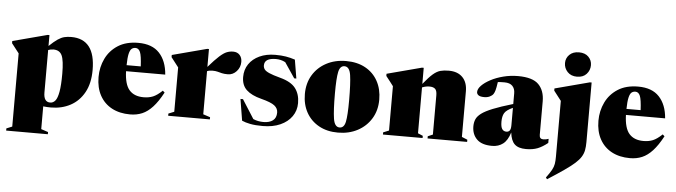

<svg xmlns="http://www.w3.org/2000/svg" viewBox="-55 -982 5087 1445"><g transform="rotate(5 2489.0 -259.0)"><path d="M338.5 201V217.5H23.5V201L66.5 183.5V-369.5L10.5 -441.5V-458L272 -527H285.5V-444.5Q322.5 -480 348.8 -497.8Q375 -515.5 398.2 -521.2Q421.5 -527 450.5 -527Q632 -527 632 -293.5Q632 -192.5 594 -123.8Q556 -55 490.8 -20Q425.5 15 343 15Q313 15 285.5 11.5V183.5ZM407 -245.5Q407 -345.5 389.5 -383.5Q372 -421.5 325 -421.5Q313.5 -421.5 303.8 -419.5Q294 -417.5 285.5 -414V-93Q285.5 -21.5 335 -21.5Q357.5 -21.5 373.5 -41Q389.5 -60.5 398.2 -109.2Q407 -158 407 -245.5Z M957.5 -527Q1062 -527 1116.8 -468.2Q1171.5 -409.5 1179.5 -306.5H883.5Q886.5 -207 923.5 -164.8Q960.5 -122.5 1031.5 -122.5Q1071.5 -122.5 1102.5 -135.2Q1133.5 -148 1172 -184.5L1186.5 -171.5Q1149 -101.5 1111.5 -60.8Q1074 -20 1032.8 -2.5Q991.5 15 941.5 15Q862 15 803.5 -16.2Q745 -47.5 713 -106Q681 -164.5 681 -245Q681 -320 712 -384.2Q743 -448.5 804.5 -487.8Q866 -527 957.5 -527ZM939.5 -487Q922 -487 910 -476.8Q898 -466.5 891.2 -437.5Q884.5 -408.5 883.5 -352H990.5Q986.5 -432.5 974.8 -459.8Q963 -487 939.5 -487Z M1674 -523.5Q1705.5 -523.5 1723.5 -503.5Q1741.5 -483.5 1741.5 -451.5Q1741.5 -410.5 1714 -380.2Q1686.5 -350 1648 -350Q1621 -350 1603.2 -354.2Q1585.5 -358.5 1569.8 -362.8Q1554 -367 1532.5 -367Q1506 -367 1490.5 -359.5V-34L1543.5 -16.5V0H1228.5V-16.5L1271.5 -34V-369L1215.5 -441.5V-458L1477 -527H1490.5V-392Q1540.5 -449.5 1571.8 -477.5Q1603 -505.5 1626 -514.5Q1649 -523.5 1674 -523.5Z M1992 -527Q2038.5 -527 2072.5 -521.2Q2106.5 -515.5 2141.5 -504L2165 -363H2149L2071 -478.5Q2053 -488 2035.2 -492Q2017.5 -496 2000 -496Q1913 -496 1913 -440.5Q1913 -424 1922.2 -411Q1931.5 -398 1959 -385.8Q1986.5 -373.5 2042.5 -358.5Q2126 -336.5 2160 -291.8Q2194 -247 2194 -180Q2194 -123 2163 -79Q2132 -35 2076 -10Q2020 15 1944 15Q1887.5 15 1849 7.5Q1810.5 0 1786 -11.5L1759.5 -173.5H1778.5L1869 -31Q1887 -23 1907 -19.2Q1927 -15.5 1946.5 -15.5Q1991 -15.5 2017.2 -35Q2043.5 -54.5 2043.5 -95Q2043.5 -126.5 2016.5 -147.8Q1989.5 -169 1915 -188Q1840.5 -207 1802.8 -242.5Q1765 -278 1765 -340Q1765 -395.5 1793.5 -437.5Q1822 -479.5 1873.2 -503.2Q1924.5 -527 1992 -527Z M2512 15Q2429 15 2367.8 -19Q2306.5 -53 2272.8 -113.2Q2239 -173.5 2239 -253Q2239 -334.5 2276 -396Q2313 -457.5 2378.2 -492.2Q2443.5 -527 2527 -527Q2611.5 -527 2672.8 -493.2Q2734 -459.5 2767.2 -399Q2800.5 -338.5 2800.5 -259Q2800.5 -177.5 2762.8 -115.8Q2725 -54 2660 -19.5Q2595 15 2512 15ZM2521 -24.5Q2555 -24.5 2565 -72Q2575 -119.5 2575 -235.5Q2575 -361.5 2565.8 -424.2Q2556.5 -487 2518 -487Q2484.5 -487 2474.2 -439.5Q2464 -392 2464 -276.5Q2464 -150.5 2473.5 -87.5Q2483 -24.5 2521 -24.5Z M3188 -16.5 3225.5 -32.5V-329Q3225.5 -364.5 3211.5 -377.5Q3197.5 -390.5 3168.5 -390.5Q3156 -390.5 3142.8 -388Q3129.5 -385.5 3113 -379V-32.5L3150.5 -16.5V0H2851V-16.5L2894 -34V-369Q2885.5 -380.5 2869.8 -401Q2854 -421.5 2838 -441.5V-458L3099.5 -527H3113V-405.5Q3155.5 -458 3184.2 -482.8Q3213 -507.5 3239.8 -514.8Q3266.5 -522 3303.5 -522Q3370.5 -522 3407.5 -484Q3444.5 -446 3444.5 -378.5V-34L3487 -16.5V0H3188Z M4096 -45.5Q4056.5 -13.5 4019.8 0.8Q3983 15 3932.5 15Q3875 15 3846.8 -11.5Q3818.5 -38 3811.5 -99.5Q3793 -39 3758.8 -12.8Q3724.5 13.5 3676.5 13.5Q3598 13.5 3560.8 -23.8Q3523.5 -61 3523.5 -121Q3523.5 -150.5 3533.5 -174.2Q3543.5 -198 3572.5 -219.8Q3601.5 -241.5 3658 -264.2Q3714.5 -287 3808 -314.5V-396Q3808 -430 3788.5 -450.5Q3769 -471 3728.5 -471Q3699 -471 3678 -469Q3671.5 -424 3666.2 -405.8Q3661 -387.5 3653.5 -376.5Q3644.5 -364 3626.8 -355.5Q3609 -347 3586 -347Q3555.5 -347 3542.2 -356.5Q3529 -366 3529 -381Q3529 -404.5 3553.5 -429.8Q3578 -455 3619.8 -477.2Q3661.5 -499.5 3715 -513.2Q3768.5 -527 3826 -527Q3936.5 -527 3981.8 -480.8Q4027 -434.5 4027 -354V-100Q4027 -69 4056.5 -69Q4076 -69 4096 -76.5ZM3731 -174.5Q3731 -135 3742.2 -118.8Q3753.5 -102.5 3774.5 -102.5Q3790 -102.5 3799 -113.5Q3808 -124.5 3808 -154.5V-285.5Q3759 -263.5 3745 -239.2Q3731 -215 3731 -174.5Z M4267.5 -561Q4222 -561 4195.5 -589.2Q4169 -617.5 4169 -656Q4169 -693 4195.5 -719Q4222 -745 4267.5 -745Q4313.5 -745 4339.2 -719Q4365 -693 4365 -656Q4365 -617.5 4339.2 -589.2Q4313.5 -561 4267.5 -561ZM4162.5 -369 4106.5 -441.5V-458L4368 -527H4381.5V-76.5Q4381.5 -42 4376.5 -15.5Q4371.5 11 4356.5 35.2Q4341.5 59.5 4311.8 86Q4282 112.5 4233 146.5Q4184 180.5 4110.5 227.5L4101 215Q4129 177.5 4142 153.8Q4155 130 4158.8 107.5Q4162.5 85 4162.5 52.5Z M4734 -527Q4838.5 -527 4893.2 -468.2Q4948 -409.5 4956 -306.5H4660Q4663 -207 4700 -164.8Q4737 -122.5 4808 -122.5Q4848 -122.5 4879 -135.2Q4910 -148 4948.5 -184.5L4963 -171.5Q4925.5 -101.5 4888 -60.8Q4850.5 -20 4809.2 -2.5Q4768 15 4718 15Q4638.5 15 4580 -16.2Q4521.5 -47.5 4489.5 -106Q4457.5 -164.5 4457.5 -245Q4457.5 -320 4488.5 -384.2Q4519.5 -448.5 4581 -487.8Q4642.5 -527 4734 -527ZM4716 -487Q4698.5 -487 4686.5 -476.8Q4674.5 -466.5 4667.8 -437.5Q4661 -408.5 4660 -352H4767Q4763 -432.5 4751.2 -459.8Q4739.5 -487 4716 -487Z"/></g></svg>

Font: Newsreader 72pt ExtraBold
Style: Regular
Weight: 800
Designer: Hugues Gentile
Foundry: Production Type
Version: Version 1.003; ttfautohint (v1.8.3)